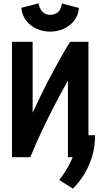

<svg xmlns="http://www.w3.org/2000/svg" viewBox="-20 -944 600 1153"><path d="M418 189 336 137Q354 113 369 90Q384 67 396 44.5Q408 22 416 0H388V-460Q345 -384 306 -308.5Q267 -233 231 -157Q195 -81 162 0H52V-693H176V-267Q194 -306 219.5 -359Q245 -412 275.5 -470.5Q306 -529 338 -586.5Q370 -644 401 -693H511V-132H551Q551 -66 534 -8Q517 50 487.5 99.5Q458 149 418 189ZM281 -754Q239 -754 200.5 -771Q162 -788 137 -820.5Q112 -853 108 -897L211 -924Q219 -887 237.5 -871Q256 -855 281 -855Q307 -855 326 -869Q345 -883 352 -923L454 -896Q450 -851 425 -819.5Q400 -788 362 -771Q324 -754 281 -754Z"/></svg>

Font: Ubuntu Sans Mono
Style: Bold
Weight: 700
Monospace: yes
Designer: Dalton Maag Ltd
Foundry: Dalton Maag Ltd
Version: Version 1.006